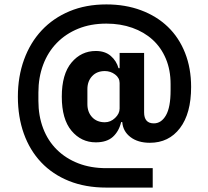

<svg xmlns="http://www.w3.org/2000/svg" viewBox="-20 -729 943 870"><path d="M672 121H462Q367 121 292.5 91Q218 61 166.5 6.5Q115 -48 88 -123.5Q61 -199 61 -291Q61 -382 89 -459Q117 -536 169 -591.5Q221 -647 295 -678Q369 -709 462 -709Q548 -709 619 -682.5Q690 -656 740.5 -607.5Q791 -559 818.5 -489.5Q846 -420 846 -335Q846 -215 795.5 -148.5Q745 -82 659 -82Q605 -82 571 -108Q537 -134 534 -176H529Q519 -134 491.5 -109Q464 -84 414 -84Q348 -84 304 -136.5Q260 -189 260 -291Q260 -393 304 -445.5Q348 -498 414 -498Q456 -498 482 -475.5Q508 -453 517 -420H522V-489H633V-220Q633 -170 677 -170Q711 -170 732 -206.5Q753 -243 753 -320V-348Q753 -412 731.5 -463Q710 -514 671.5 -549Q633 -584 579.5 -603Q526 -622 462 -622Q391 -622 334.5 -599Q278 -576 237.5 -534.5Q197 -493 175.5 -435.5Q154 -378 154 -310V-272Q154 -204 175.5 -147.5Q197 -91 237.5 -51Q278 -11 334.5 11Q391 33 462 33H672ZM455 -175Q481 -175 501.5 -194.5Q522 -214 522 -237V-353Q522 -376 501.5 -391.5Q481 -407 455 -407Q419 -407 397.5 -384Q376 -361 376 -325V-257Q376 -221 397.5 -198Q419 -175 455 -175Z"/></svg>

Font: Aneliza ExtraBold
Style: Regular
Weight: 800
Designer: Mike Abbink, Paul van der Laan, Pieter van Rosmalen
Foundry: Bold Monday
Version: Version 3.001;September 8, 2019;FontCreator 11.5.0.2425 64-b